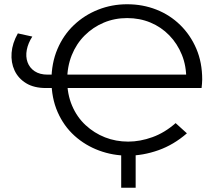

<svg xmlns="http://www.w3.org/2000/svg" viewBox="-20 -726 1014 903"><path d="M582 6Q511 6 446 -18Q381 -42 330.5 -87.5Q280 -133 251 -199Q222 -265 222 -348Q222 -429 250 -495Q278 -561 327.5 -608Q377 -655 441.5 -680.5Q506 -706 578 -706Q651 -706 715 -681Q779 -656 827.5 -608.5Q876 -561 903.5 -496.5Q931 -432 931 -352Q931 -343 930 -332Q929 -321 928 -312H196Q140 -312 103 -334.5Q66 -357 48.5 -394.5Q31 -432 34.5 -477.5Q38 -523 64 -569L132 -554Q112 -523 106 -491.5Q100 -460 109.5 -433.5Q119 -407 143 -391Q167 -375 204 -375H875L856 -350Q857 -415 835.5 -468Q814 -521 776 -560Q738 -599 687.5 -620Q637 -641 578 -641Q519 -641 468 -619.5Q417 -598 378 -559Q339 -520 317.5 -466.5Q296 -413 296 -349Q296 -283 319 -229Q342 -175 382.5 -137.5Q423 -100 474 -80Q525 -60 583 -60Q639 -60 697 -81Q755 -102 806 -147L859 -99Q797 -45 725 -19.5Q653 6 582 6ZM618 -18V157H550V-18Z"/></svg>

Font: MOST Montserrat
Style: Regular
Weight: 400
Designer: Julieta Ulanovsky
Foundry: Julieta Ulanovsky
Version: Version 8.000;March 11, 2024;FontCreator 15.0.0.2926 64-bit